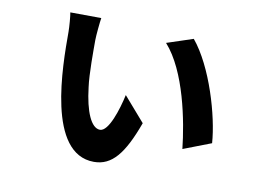

<svg xmlns="http://www.w3.org/2000/svg" viewBox="-69 -685 1138 829"><g transform="rotate(10 500.0 -271.0)"><path d="M176 -580C179 -567 183 -518 183 -496C183 -346 183 38 388 38C467 38 516 -23 567 -163L474 -270C460 -205 428 -103 390 -103C351 -103 322 -171 310 -275C302 -331 303 -439 303 -481C303 -500 309 -563 312 -579ZM606 -522C702 -415 742 -202 755 -83L877 -130C869 -247 809 -454 721 -560Z"/></g></svg>

Font: Spoqa Han Sans Neo Bold
Style: Bold
Weight: 700
Designer: [Spoqa Han Sans Neo] Dong-huui Kim  Younghwa Kang  Yujin Lee  [Noto Sans] Ryoko NISHIZUKA  (kana & ideographs); Paul D. 
Foundry: Spoqa (http://www.spoqa-han-sans.com)
Version: Version 1.000